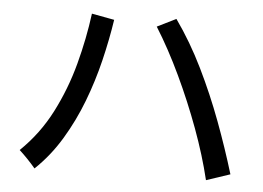

<svg xmlns="http://www.w3.org/2000/svg" viewBox="-49 -768 1098 802"><g transform="rotate(5 500.0 -367.0)"><path d="M840.8 -43.9Q816.4 -145.5 775.9 -255.4Q735.4 -365.2 685.5 -470.7Q635.7 -576.2 580.1 -665L659.2 -704.1Q723.6 -613.3 774.9 -508.3Q826.2 -403.3 867.2 -293.5Q908.2 -183.6 940.4 -77.1ZM123 -30.3Q90.8 -68.4 54.7 -101.6Q133.8 -177.7 184.1 -275.9Q234.4 -374 263.2 -481.9Q292 -589.8 305.7 -695.3L400.4 -677.7Q387.7 -593.8 366.2 -504.9Q344.7 -416 312 -330.6Q279.3 -245.1 232.9 -168Q186.5 -90.8 123 -30.3Z"/></g></svg>

Font: Kosugi
Style: Regular
Weight: 400
Version: Version 4.002